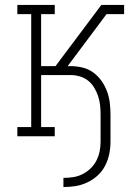

<svg xmlns="http://www.w3.org/2000/svg" viewBox="-20 -550 540 775"><path d="M236 205V168Q256 168 275.5 165Q295 162 313 153Q331 144 345.5 130Q360 116 369 98.5Q378 81 382 61.5Q386 42 386 22V-88Q386 -107 384 -125.5Q382 -144 376 -162Q370 -180 360 -196.5Q350 -213 335.5 -224.5Q321 -236 302.5 -241.5Q284 -247 266 -247H146V-37H201V0H50V-37H106V-493H50V-530H201V-493H146V-283H204L389 -530H426V-514L410 -493L253 -283H266Q289 -283 312.5 -277.5Q336 -272 355.5 -258Q375 -244 389 -224.5Q403 -205 411.5 -182.5Q420 -160 423 -136Q426 -112 426 -88V22Q426 47 421 71.5Q416 96 404.5 118.5Q393 141 374.5 158Q356 175 333 186Q310 197 285.5 201Q261 205 236 205ZM410 -493 426 -514V-530H481V-493Z"/></svg>

Font: Iosevka Slab Extralight
Style: Regular
Weight: 200
Monospace: yes
Designer: Belleve Invis
Foundry: Belleve Invis
Version: Version 11.1.1; ttfautohint (v1.8.3)